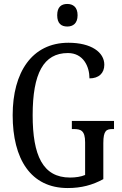

<svg xmlns="http://www.w3.org/2000/svg" viewBox="-20 -940 616 970"><path d="M320 -806C348 -806 372 -821 372 -863C372 -905 348 -920 320 -920C290 -920 269 -905 269 -863C269 -821 290 -806 320 -806ZM322 10C391 10 447 -5 502 -35V-217C502 -281 518 -288 549 -288H556V-329H343V-288H352C388 -288 410 -281 410 -221V-56C389 -47 361 -43 334 -43C196 -43 145 -155 145 -358C145 -569 200 -672 323 -672C401 -672 432 -604 432 -544C479 -544 507 -570 507 -613C507 -676 441 -724 326 -724C141 -724 44 -574 44 -358C44 -137 135 10 322 10Z"/></svg>

Font: Noto Serif Tamil ExtraCondensed
Style: Italic
Weight: 400
Width: 2
Italic angle: -12°
Designer: Indian Type Foundry, Tom Grace, and the Monotype Design Team
Foundry: Monotype Imaging Inc.
Version: Version 2.003